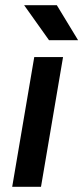

<svg xmlns="http://www.w3.org/2000/svg" viewBox="-20 -720 321 740"><path d="M27 0 112 -500H223L138 0ZM169 -565 73 -700H199L281 -565Z"/></svg>

Font: Figtree SemiBold
Style: Italic
Weight: 600
Italic angle: -9.5°
Foundry: Erik Kennedy
Version: Version 2.001;gftools[0.9.30]